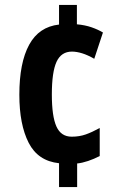

<svg xmlns="http://www.w3.org/2000/svg" viewBox="-20 -810 501 774"><path d="M290 -712Q323 -709 349 -700Q375 -691 395 -679L360 -573Q334 -588 311.5 -595Q289 -602 270 -602Q227 -602 208 -561Q189 -520 189 -429Q189 -341 207.5 -300Q226 -259 269 -259Q300 -259 325.5 -268Q351 -277 382 -294V-181Q359 -169 335 -161Q311 -153 291 -151V-56H218V-152Q133 -161 95.5 -234.5Q58 -308 58 -428Q58 -557 97.5 -629.5Q137 -702 218 -711V-790H290Z"/></svg>

Font: Noto Sans Malayalam UI ExtraCondensed
Style: Bold
Weight: 700
Width: 2
Designer: Jelle Bosma - Monotype Design Team
Foundry: Monotype Imaging Inc.
Version: Version 2.104; ttfautohint (v1.8.4.7-5d5b)